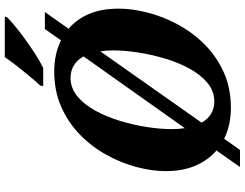

<svg xmlns="http://www.w3.org/2000/svg" viewBox="-130 -841 1020 800"><g transform="rotate(-90 380.0 -441.0)"><path d="M84 49 153 -49Q113 -83 90 -136Q67 -189 67 -260Q67 -318 84 -382Q101 -446 134.5 -507Q168 -568 218 -617Q268 -666 334 -695.5Q400 -725 482 -725Q555 -725 612 -697L659 -764H730L660 -665Q699 -633 721.5 -581Q744 -529 744 -456Q744 -401 728 -337.5Q712 -274 679 -212Q646 -150 596.5 -100Q547 -50 480.5 -19.5Q414 11 331 11Q259 11 202 -17L155 49ZM242 -236Q242 -206 246 -181L545 -603Q530 -630 507 -643.5Q484 -657 456 -657Q413 -657 378.5 -628.5Q344 -600 318.5 -553Q293 -506 276 -450Q259 -394 250.5 -338Q242 -282 242 -236ZM356 -58Q400 -58 434.5 -86.5Q469 -115 494.5 -162Q520 -209 536.5 -265Q553 -321 561.5 -377Q570 -433 570 -479Q570 -508 566 -533L269 -111Q284 -84 307 -71Q330 -58 356 -58ZM421 -771 424 -784Q442 -803 463.5 -829Q485 -855 506 -882Q527 -909 542 -931H711L708 -921Q696 -909 672 -889Q648 -869 617.5 -847Q587 -825 555.5 -804.5Q524 -784 497 -771Z"/></g></svg>

Font: Noto Serif SemiCondensed ExtraBold
Style: Italic
Weight: 800
Width: 4
Italic angle: -12°
Designer: Monotype Design Team
Foundry: Monotype Imaging Inc.
Version: Version 2.014; ttfautohint (v1.8.4.7-5d5b)